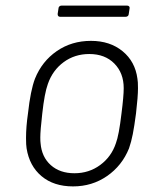

<svg xmlns="http://www.w3.org/2000/svg" viewBox="-20 -658 557 686"><path d="M75 -128Q73 -139 73 -165Q73 -205 80 -253Q89 -335 105 -377Q130 -439 183 -475.5Q236 -512 305 -512Q373 -512 418 -475Q463 -438 471 -377Q473 -367 473 -343Q473 -313 466 -253Q460 -207 454.5 -179Q449 -151 441 -128Q416 -66 362.5 -29Q309 8 241 8Q172 8 128.5 -28.5Q85 -65 75 -128ZM394 -146Q405 -175 414 -252Q422 -314 422 -343Q422 -397 388.5 -431Q355 -465 299 -465Q247 -465 207.5 -436Q168 -407 151 -358Q139 -325 131 -252Q124 -191 124 -167Q124 -152 125 -146Q129 -97 161.5 -68Q194 -39 246 -39Q298 -39 338 -68.5Q378 -98 394 -146ZM186 -608 189 -628Q189 -632 192 -635Q195 -638 200 -638H434Q439 -638 441.5 -635Q444 -632 443 -628L440 -608Q440 -604 437 -601Q434 -598 429 -598H195Q186 -598 186 -608Z"/></svg>

Font: Barlow Light
Style: Italic
Weight: 300
Italic angle: -7°
Designer: Jeremy Tribby
Foundry: Tribby Type
Version: Version 1.408